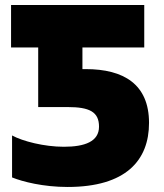

<svg xmlns="http://www.w3.org/2000/svg" viewBox="-20 -734 651 764"><path d="M249 10C481 10 573 -96 573 -245C573 -399 472 -459 321 -459H308V-545H554V-714H24V-545H132V-308H249C336 -308 374 -289 374 -230C374 -171 318 -150 234 -150C156 -150 70 -172 28 -195V-28C70 -11 152 10 249 10Z"/></svg>

Font: Noto Sans UI Black
Style: Regular
Weight: 900
Designer: Monotype Design Team
Foundry: Monotype Imaging Inc.
Version: Version 1.901